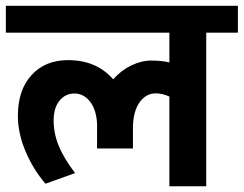

<svg xmlns="http://www.w3.org/2000/svg" viewBox="-35 -649 849 669"><path d="M555.2 0V-312.5Q530.8 -323.7 507.8 -323.7Q473.1 -323.7 450.7 -291.5Q428.2 -259.3 428.2 -201.7V-131.8H303.2V-218.8Q300.3 -268.1 278.1 -295.7Q255.9 -323.2 224.4 -323.2Q192.9 -323.2 172.4 -298.3Q151.9 -273.4 151.9 -228.8Q151.9 -184.1 169.7 -140.6Q187.5 -97.2 226.6 -45.9L123.5 -8.8Q80.6 -58.6 54 -121.6Q27.3 -184.6 27.3 -245.6Q27.3 -335.4 75 -387.5Q122.6 -439.5 202.1 -439.5Q301.3 -439.5 359.4 -372.6Q386.2 -403.3 421.9 -420.7Q457.5 -438 492.4 -438Q527.3 -438 555.2 -431.6V-535.2H-14.6V-628.9H793.9V-535.2H683.6V0Z"/></svg>

Font: Yantramanav
Style: Bold
Weight: 700
Version: Version 1.001;PS 1.0;hotconv 1.0.72;makeotf.lib2.5.5900; ttf